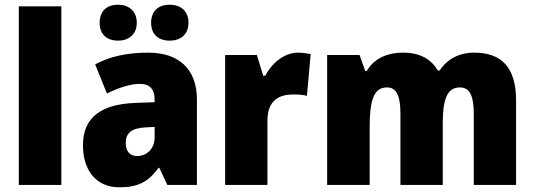

<svg xmlns="http://www.w3.org/2000/svg" viewBox="-20 -787 2275 817"><path d="M241 0V-760H60V0Z M404 -690C404 -639 437 -614 482 -614C527 -614 562 -640 562 -690C562 -741 527 -767 482 -767C437 -767 404 -742 404 -690ZM623 -690C623 -640 655 -614 702 -614C748 -614 782 -640 782 -690C782 -741 748 -767 702 -767C656 -767 623 -742 623 -690ZM611 -563C520 -563 445 -546 385 -513L435 -389C487 -415 536 -430 576 -430C615 -430 638 -410 638 -362V-352L553 -349C410 -343 333 -287 333 -169C333 -59 392 10 487 10C571 10 612 -15 655 -73H658L692 0H818V-363C818 -494 740 -563 611 -563ZM600 -245 638 -247V-202C638 -155 605 -123 564 -123C534 -123 515 -141 515 -179C515 -220 539 -242 600 -245Z M1248 -563C1188 -563 1135 -516 1109 -465H1100L1073 -553H938V0H1118V-274C1118 -364 1173 -385 1227 -385C1256 -385 1273 -383 1286 -379L1302 -557C1287 -560 1266 -563 1248 -563Z M1998 -563C1933 -563 1882 -535 1851 -487H1843C1816 -533 1770 -563 1695 -563C1620 -563 1567 -532 1541 -485H1534L1510 -553H1372V0H1553V-244C1553 -358 1569 -415 1627 -415C1666 -415 1684 -381 1684 -303V0H1864V-260C1864 -362 1881 -415 1937 -415C1976 -415 1996 -384 1996 -303V0H2176V-360C2176 -500 2114 -563 1998 -563Z"/></svg>

Font: Noto Sans Sinhala SemiCondensed Black
Style: Regular
Weight: 900
Width: 4
Designer: Jelle Bosma - Monotype Design Team
Foundry: Monotype Imaging Inc.
Version: Version 2.006